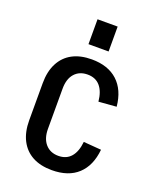

<svg xmlns="http://www.w3.org/2000/svg" viewBox="-139 -816 735 906"><g transform="rotate(20 228.5 -363.5)"><path d="M232 8Q175 8 135 -13.5Q95 -35 73.5 -76.5Q52 -118 52 -177V-363Q52 -422 73.5 -463.5Q95 -505 135 -526.5Q175 -548 232 -548Q314 -548 362 -504Q410 -460 418 -378L329 -371Q324 -421 301 -447.5Q278 -474 238 -474Q197 -474 173 -447Q149 -420 149 -371V-169Q149 -121 173 -93.5Q197 -66 238 -66Q278 -66 301 -92.5Q324 -119 329 -169L418 -162Q410 -80 362.5 -36Q315 8 232 8ZM293 -735V-610H192V-735Z"/></g></svg>

Font: Pathway Extreme Condensed Medium
Style: Regular
Weight: 500
Width: 3
Version: Version 1.001;gftools[0.9.26]